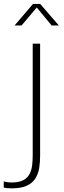

<svg xmlns="http://www.w3.org/2000/svg" viewBox="-56 -758 332 998"><path d="M4.5 221Q-9 221 -20 219.8Q-31 218.5 -36.5 217V185Q-30.5 187 -19.2 188.8Q-8 190.5 4.5 190.5Q44 190.5 66.5 177.8Q89 165 99 143.8Q109 122.5 111.5 97.8Q114 73 114 48.5V-531H152.5V52Q152.5 85 147.8 115Q143 145 128.2 169Q113.5 193 84 207Q54.5 221 4.5 221ZM19.5 -625.5 115.5 -737.5H153L250 -625.5H212.5L127.5 -728H142.5L56 -625.5Z"/></svg>

Font: Epilogue ExtraLight
Style: Regular
Weight: 250
Designer: Tyler Finck
Foundry: Etcetera Type Co
Version: Version 2.112